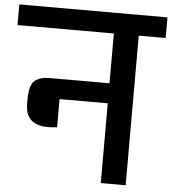

<svg xmlns="http://www.w3.org/2000/svg" viewBox="-93 -893 846 945"><g transform="rotate(5 330.0 -420.5)"><path d="M440 0V-394H202V-255Q148 -248 116.5 -256Q85 -264 69.5 -281.5Q54 -299 49.5 -319Q45 -339 45 -354V-379Q45 -449 70.5 -471Q96 -493 145 -493H440V-739H-36V-841H696V-739H563V0Z"/></g></svg>

Font: Matangi
Style: Bold
Weight: 700
Designer: Prashant Pant
Foundry: The Graphic Ant
Version: Version 3.002